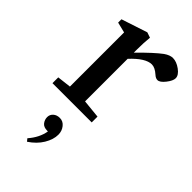

<svg xmlns="http://www.w3.org/2000/svg" viewBox="-225 -526 858 858"><g transform="rotate(45 204.0 -97.0)"><path d="M25.9 0V-36.6L91.8 -44.4V-386.7L42 -398.9V-419.9L165 -460.4L190.4 -451.7Q186.5 -415 186.5 -374V-353.5Q251 -418.9 286.1 -444.8Q308.6 -460.4 327.1 -460.4Q350.1 -460.4 375 -442.4Q399.9 -424.3 399.9 -404.8Q399.9 -388.7 381.3 -365Q362.8 -341.3 347.7 -341.3Q336.4 -341.3 324.7 -352.1Q300.8 -373.5 280.8 -373.5Q241.2 -373.5 186.5 -314.5V-45.4L273.9 -36.6V0ZM130.4 265.6 120.6 253.4Q156.2 212.9 164.1 167H160.6Q136.7 167 126.5 153.6Q116.2 140.1 116.2 124Q116.2 107.9 128.2 97.2Q140.1 86.4 159.2 86.4Q180.2 86.4 193.8 103.8Q207.5 121.1 207.5 144Q207.5 174.8 187.5 208Q167.5 241.2 130.4 265.6Z"/></g></svg>

Font: Elstob 8pt Medium
Style: Regular
Weight: 500
Designer: Peter S. Baker
Version: Version 1.015